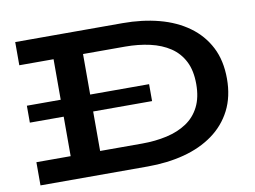

<svg xmlns="http://www.w3.org/2000/svg" viewBox="-75 -796 1204 905"><g transform="rotate(-10 527.5 -343.0)"><path d="M49 0V-111H555Q619 -111 674 -123.5Q729 -136 769.5 -163Q810 -190 832.5 -234.5Q855 -279 855 -343Q855 -408 832.5 -452Q810 -496 769.5 -523Q729 -550 674 -562.5Q619 -575 555 -575H49V-686H563Q657 -686 737 -665Q817 -644 876.5 -601Q936 -558 969 -494Q1002 -430 1002 -343Q1002 -257 969 -192.5Q936 -128 876.5 -85Q817 -42 737 -21Q657 0 563 0ZM213 -65V-622H354V-65ZM51 -300V-381H636V-300Z"/></g></svg>

Font: BioRhyme SemiExpanded
Style: Bold
Weight: 700
Width: 6
Designer: Aoife Mooney
Foundry: Aoife Mooney Type
Version: Version 1.600;gftools[0.9.33]